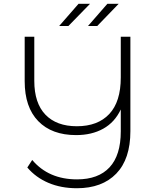

<svg xmlns="http://www.w3.org/2000/svg" viewBox="-20 -895 828 1019"><path d="M672 -700V-199Q672 -51 597 26.5Q522 104 388 104Q304 104 237 75.5Q170 47 125 -6L151 -46Q238 57 389 57Q502 57 561.5 -7Q621 -71 621 -198V-314Q589 -246 528 -212Q467 -178 384 -178Q255 -178 183 -252Q111 -326 111 -464V-700H162V-466Q162 -348 221 -286.5Q280 -225 388 -225Q499 -225 560 -290Q621 -355 621 -484V-700ZM397 -875H458L343 -757H294ZM550 -875H610L496 -757H447Z"/></svg>

Font: Montserrat Alternates Light
Style: Regular
Weight: 300
Designer: Julieta Ulanovsky
Foundry: Julieta Ulanovsky
Version: Version 7.200